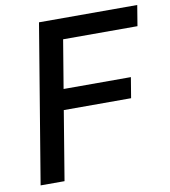

<svg xmlns="http://www.w3.org/2000/svg" viewBox="-82 -797 769 868"><g transform="rotate(-10 303.0 -363.5)"><path d="M34.4 0 155.2 -727.3H606.2L590.6 -632.8H249.3L212.4 -411.2H521.3L505.7 -317.1H196.7L144.2 0Z"/></g></svg>

Font: Inter P Medium
Style: Italic
Weight: 500
Italic angle: 9.39999°
Designer: Rasmus Andersson
Foundry: rsms
Version: Version 3.018;git-588b23468